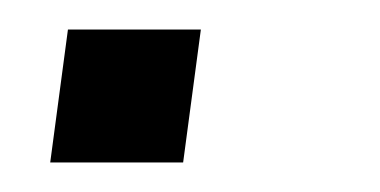

<svg xmlns="http://www.w3.org/2000/svg" viewBox="-20 -110 257 130"><path d="M104 0H14L26 -90H116Z"/></svg>

Font: Tanohe Sans
Style: Italic
Weight: 400
Designer: Village Type and Design LLC & Cristiano Sobral
Foundry: Cooper Hewitt Smithsonian Design Museum
Version: Version 1.00;September 29, 2021;FontCreator 13.0.0.2655 64-b